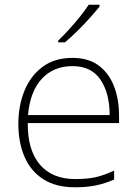

<svg xmlns="http://www.w3.org/2000/svg" viewBox="-20 -786 585 816"><path d="M288 -540Q356 -540 399.5 -507.5Q443 -475 464.5 -419.5Q486 -364 486 -294V-263H98Q97 -148 149.5 -86.5Q202 -25 300 -25Q349 -25 384.5 -32.5Q420 -40 465 -61V-23Q426 -6 387.5 2Q349 10 299 10Q218 10 164.5 -24Q111 -58 84.5 -119Q58 -180 58 -260Q58 -337 84 -400.5Q110 -464 161 -502Q212 -540 288 -540ZM288 -505Q208 -505 158 -451.5Q108 -398 99 -297H446Q446 -390 407 -447.5Q368 -505 288 -505ZM403 -758Q386 -737 361.5 -709.5Q337 -682 309 -654.5Q281 -627 256 -606H227V-613Q248 -633 273 -660.5Q298 -688 320.5 -716Q343 -744 357 -766H403Z"/></svg>

Font: Noto Sans Lao Looped ExtraLight
Style: Regular
Weight: 200
Designer: Mark Frömberg, Ben Mitchell
Foundry: The Fontpad Ltd
Version: Version 1.002; ttfautohint (v1.8.4.7-5d5b)